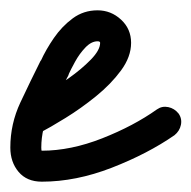

<svg xmlns="http://www.w3.org/2000/svg" viewBox="-39 -314 371 372"><path d="M9 -109Q20 -115 44 -129.5Q68 -144 93.5 -162Q119 -180 137 -198.5Q155 -217 155 -231Q155 -234 150 -234Q138 -234 126.5 -222Q115 -210 106.5 -194.5Q98 -179 94 -170Q94 -170 94 -170Q94 -170 94 -170Q94 -170 94 -169.5Q94 -169 94 -169Q77 -137 59 -101.5Q41 -66 41 -28Q41 -22 42 -22Q98 -22 159 -46Q220 -70 265 -102Q275 -109 287 -106.5Q299 -104 307 -94Q314 -84 311.5 -72Q309 -60 299 -52Q247 -16 177.5 11Q108 38 42 38Q13 38 -3 19Q-19 0 -19 -28Q-19 -74 0.5 -115.5Q20 -157 40 -197Q40 -197 40 -196.5Q40 -196 40 -196Q40 -196 40 -196Q40 -196 40 -196Q50 -218 65.5 -240.5Q81 -263 102 -278.5Q123 -294 150 -294Q176 -294 195.5 -276Q215 -258 215 -231Q215 -204 195.5 -177.5Q176 -151 147 -127.5Q118 -104 88 -85.5Q58 -67 37 -56Q26 -50 14 -53.5Q2 -57 -4 -68Q-10 -79 -6 -91Q-2 -103 9 -109Z"/></svg>

Font: FRB American Cursive Guidelines Arrows
Style: Bold Italic
Weight: 700
Italic angle: -25°
Version: Version 2.0;Modular Font Editor K font №1